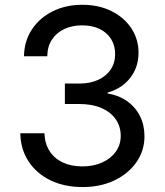

<svg xmlns="http://www.w3.org/2000/svg" viewBox="-20 -758 677 789"><path d="M319.8 10.7Q244.1 10.7 186.8 -17.3Q129.4 -45.4 96.9 -95.5Q64.5 -145.5 63.5 -210.4H162.6Q164.1 -168 183.6 -137.5Q203.1 -106.9 237.5 -90.6Q272 -74.2 317.9 -74.2Q364.3 -74.2 399.9 -90.3Q435.5 -106.4 455.8 -134.8Q476.1 -163.1 476.1 -199.7Q476.1 -238.8 455.3 -268.3Q434.6 -297.9 396.5 -314.2Q358.4 -330.6 306.2 -330.6H246.6V-414.6H306.2Q350.1 -414.6 383.1 -429.7Q416 -444.8 434.6 -471.9Q453.1 -499 453.1 -535.6Q453.1 -571.3 436.3 -597.9Q419.4 -624.5 389.2 -639.2Q358.9 -653.8 317.4 -653.8Q276.4 -653.8 244.1 -638.7Q211.9 -623.5 193.4 -595.2Q174.8 -566.9 174.3 -526.9H78.6Q79.6 -589.4 111.1 -637Q142.6 -684.6 196.3 -711.4Q250 -738.3 318.4 -738.3Q386.7 -738.3 439 -711.9Q491.2 -685.5 520.3 -640.9Q549.3 -596.2 549.3 -542Q549.3 -481.4 514.9 -437.7Q480.5 -394 421.9 -377.4V-374Q468.8 -366.2 502.9 -341.8Q537.1 -317.4 555.4 -280.5Q573.7 -243.7 573.7 -198.2Q573.7 -138.7 540.5 -91.3Q507.3 -43.9 450 -16.6Q392.6 10.7 319.8 10.7Z"/></svg>

Font: Inter Cardless Tabular
Style: Regular
Weight: 400
Designer: Rasmus Andersson
Foundry: rsms
Version: Version 4.000;git-4fc901f